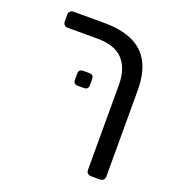

<svg xmlns="http://www.w3.org/2000/svg" viewBox="-127 -672 820 898"><g transform="rotate(20 282.5 -223.5)"><path d="M402.7 -321.8Q402.7 -402.1 362.3 -446.6Q321.8 -491.1 232.8 -491.1H86.1Q75.9 -491.1 69.6 -497.4Q63.2 -503.8 63.2 -514V-548.1Q63.2 -558.3 69.6 -564.6Q75.9 -571 86.1 -571H238Q324.5 -571 381.4 -544.6Q438.3 -518.2 466.2 -464.4Q494.1 -410.6 494.1 -327V101.1Q494.1 111.3 487.7 117.6Q481.3 124 471.1 124H425.6Q415.4 124 409.1 117.7Q402.7 111.4 402.7 101.3ZM223.3 -252.3Q201.3 -252.3 201.3 -274.3V-304.7Q201.3 -326.7 223.3 -326.7H253.8Q275.8 -326.7 275.8 -304.7V-274.3Q275.8 -252.3 253.8 -252.3Z"/></g></svg>

Font: Rubik Light
Style: Regular
Weight: 300
Designer: Hubert and Fischer
Foundry: Hubert and Fischer
Version: Version 2.300;gftools[0.9.30]